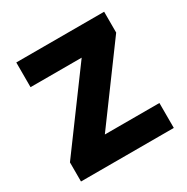

<svg xmlns="http://www.w3.org/2000/svg" viewBox="-131 -660 755 774"><g transform="rotate(-30 246.5 -273.0)"><path d="M462 0H30V-89L282 -431H44V-546H453V-449L208 -116H462Z"/></g></svg>

Font: Noto Sans Lao Looped
Style: Bold
Weight: 700
Designer: Mark Frömberg, Ben Mitchell
Foundry: The Fontpad Ltd
Version: Version 1.001